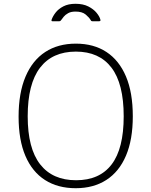

<svg xmlns="http://www.w3.org/2000/svg" viewBox="-20 -982 798 1012"><path d="M379 10Q285 10 217.5 -33Q150 -76 114 -160Q78 -244 78 -367Q78 -492 114.5 -578Q151 -664 218.5 -708Q286 -752 380 -752Q474 -752 541 -708Q608 -664 644 -579Q680 -494 680 -369Q680 -246 644 -161.5Q608 -77 540.5 -33.5Q473 10 379 10ZM381 -32Q505 -32 568.5 -115.5Q632 -199 632 -369Q632 -541 567.5 -625.5Q503 -710 380 -710Q256 -710 191 -625Q126 -540 126 -369Q126 -200 191.5 -116Q257 -32 381 -32ZM502 -870H467Q464 -870 462 -871Q460 -872 458 -876Q450 -890 431.5 -905.5Q413 -921 378 -921Q354 -921 339 -912.5Q324 -904 316 -894Q308 -884 303 -877Q300 -873 298 -871.5Q296 -870 291 -870H256Q252 -870 251.5 -873Q251 -876 252 -878Q258 -896 273 -915.5Q288 -935 314 -948.5Q340 -962 378 -962Q418 -962 445.5 -948Q473 -934 489 -914.5Q505 -895 509 -879Q512 -870 502 -870Z"/></svg>

Font: Libre Franklin Thin
Style: Regular
Weight: 100
Designer: Pablo Impallari, Rodrigo Fuenzalida, Nhung Nguyen
Foundry: Impallari Type
Version: Version 3.000